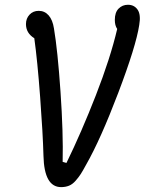

<svg xmlns="http://www.w3.org/2000/svg" viewBox="-20 -772 660 806"><path d="M236.5 13.5Q165.5 13.5 162.5 -118Q160 -211 148.5 -364.8Q137 -518.5 124 -611.5Q89 -633 89 -671Q89 -694.5 104 -710.5Q119 -726.5 142.5 -726.5Q167.5 -726.5 184.2 -707.5Q201 -688.5 206.5 -652.5Q222 -561 234 -387Q246 -213 243 -92.5L259 -88Q321.5 -216 382.5 -372.2Q443.5 -528.5 472 -650.5Q462 -665 462 -688.5Q462 -720 478 -736Q494 -752 517 -752Q543.5 -752 557.8 -731.2Q572 -710.5 564.5 -667Q551 -578.5 476.5 -382.5Q402 -186.5 341.5 -80.5Q328 -55.5 319 -41.5Q310 -27.5 297.2 -13Q284.5 1.5 269.8 7.5Q255 13.5 236.5 13.5Z"/></svg>

Font: Monaspace Radon
Style: Regular
Weight: 400
Designer: Riley Cran & the Lettermatic Team
Foundry: Lettermatic
Version: Version 1.000 (Monaspace Radon)